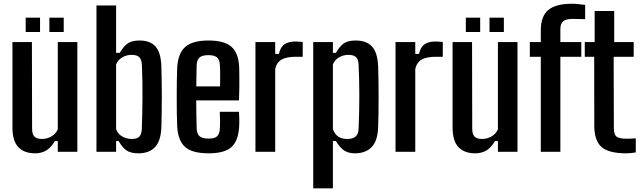

<svg xmlns="http://www.w3.org/2000/svg" viewBox="-20 -830 3508 1050"><path d="M171.5 8.5Q113 8.5 80.5 -25Q48 -58.5 48 -134.5V-600H154.5L155.5 -125.5Q155.5 -96.5 168.2 -83.2Q181 -70 209.5 -70Q237 -70 261.5 -84.2Q286 -98.5 296 -123V-600H403V0H296V-59H280Q260 -23.5 233.5 -7.5Q207 8.5 171.5 8.5ZM250 -655V-733.5H328.5V-655ZM120.5 -655V-733.5H199V-655Z M737 8.5Q693 8.5 670.2 -8.5Q647.5 -25.5 628.5 -59H615V0H507.5V-800H615V-541H635Q654 -574.5 677 -591.5Q700 -608.5 743.5 -608.5Q801 -608.5 830.5 -575.8Q860 -543 862.5 -466Q863.5 -433 864.2 -390Q865 -347 865 -300.8Q865 -254.5 864.2 -211.2Q863.5 -168 862.5 -134Q859.5 -58 827.2 -24.8Q795 8.5 737 8.5ZM700.5 -70Q730 -70 742.2 -83.2Q754.5 -96.5 755.5 -125.5Q757 -166 758 -208.5Q759 -251 759.2 -295Q759.5 -339 758.8 -383.8Q758 -428.5 756 -474Q755 -502 742.8 -516Q730.5 -530 700.5 -530Q672 -530 648.8 -516.5Q625.5 -503 615 -477.5V-123Q625.5 -96 649.8 -83Q674 -70 700.5 -70Z M1121.5 8.5Q1031 8.5 992 -26.5Q953 -61.5 949 -140Q947.5 -171 947 -213Q946.5 -255 946.5 -300Q946.5 -345 947 -386.5Q947.5 -428 949 -459Q953.5 -539.5 993.8 -574Q1034 -608.5 1120 -608.5Q1207.5 -608.5 1246 -574Q1284.5 -539.5 1288 -463Q1288.5 -451.5 1288.8 -421Q1289 -390.5 1288.8 -352.8Q1288.5 -315 1287 -281H1053Q1053 -244 1053.8 -206.2Q1054.5 -168.5 1055.5 -128.5Q1056.5 -97.5 1071.8 -84.8Q1087 -72 1120.5 -72Q1154 -72 1167.5 -84.8Q1181 -97.5 1182.5 -128.5Q1183.5 -144 1183.5 -167Q1183.5 -190 1182 -218.5H1287Q1288 -205.5 1288.5 -180.8Q1289 -156 1288 -140Q1284 -60.5 1246 -26Q1208 8.5 1121.5 8.5ZM1053.5 -357.5H1183.5Q1184 -381.5 1184 -405.5Q1184 -429.5 1183.8 -447.8Q1183.5 -466 1182.5 -473.5Q1181 -504 1166.5 -516.2Q1152 -528.5 1120 -528.5Q1085 -528.5 1070.8 -515.2Q1056.5 -502 1055.5 -473.5Q1055 -444.5 1054.2 -415.2Q1053.5 -386 1053.5 -357.5Z M1377 0V-600H1485V-535H1505.5Q1513.5 -573 1536 -588Q1558.5 -603 1595 -603Q1606 -603 1616.5 -602Q1627 -601 1635.5 -600.5V-519.5H1596.5Q1548 -519.5 1521 -504.8Q1494 -490 1485 -453.5V0Z M1693 200V-600H1800.5V-541H1817Q1836 -574.5 1858.5 -591.5Q1881 -608.5 1925.5 -608.5Q1984 -608.5 2014.5 -575.5Q2045 -542.5 2048 -466Q2049 -437.5 2049.8 -393.2Q2050.5 -349 2050.5 -300Q2050.5 -251 2049.8 -206.8Q2049 -162.5 2048 -134Q2045 -58 2011.8 -24.8Q1978.5 8.5 1920.5 8.5Q1885.5 8.5 1861.8 -7.2Q1838 -23 1817 -59H1800.5V200ZM1880.5 -70Q1909 -70 1924.5 -83.2Q1940 -96.5 1941 -125.5Q1943.5 -176.5 1944.2 -222Q1945 -267.5 1945 -310Q1945 -352.5 1944 -393.8Q1943 -435 1941 -477Q1940 -504.5 1927.2 -517.2Q1914.5 -530 1886 -530Q1857.5 -530 1834.2 -516.5Q1811 -503 1800.5 -477.5V-123Q1812 -94 1831.2 -82Q1850.5 -70 1880.5 -70Z M2143 0V-600H2251V-535H2271.5Q2279.5 -573 2302 -588Q2324.5 -603 2361 -603Q2372 -603 2382.5 -602Q2393 -601 2401.5 -600.5V-519.5H2362.5Q2314 -519.5 2287 -504.8Q2260 -490 2251 -453.5V0Z M2578.5 8.5Q2520 8.5 2487.5 -25Q2455 -58.5 2455 -134.5V-600H2561.5L2562.5 -125.5Q2562.5 -96.5 2575.2 -83.2Q2588 -70 2616.5 -70Q2644 -70 2668.5 -84.2Q2693 -98.5 2703 -123V-600H2810V0H2703V-59H2687Q2667 -23.5 2640.5 -7.5Q2614 8.5 2578.5 8.5ZM2657 -655V-733.5H2735.5V-655ZM2527.5 -655V-733.5H2606V-655Z M2937.5 0V-519.5H2877.5V-600H2937.5V-661.5Q2937 -740.5 2978 -775Q3019 -809.5 3107 -809.5Q3123.5 -809.5 3143.2 -807.5Q3163 -805.5 3180 -803V-725Q3163.5 -725.5 3145.5 -726Q3127.5 -726.5 3108 -726.5Q3076 -726.5 3060 -713.5Q3044 -700.5 3044.5 -669.5V-600H3159V-519.5H3044.5V0Z M3404.5 8.5Q3309.5 8.5 3270 -25.8Q3230.5 -60 3230 -141L3229.5 -519.5H3178V-600H3232V-770H3339V-600H3445.5V-519.5H3336L3337 -129Q3337 -95 3351.2 -83.2Q3365.5 -71.5 3405 -71.5Q3419.5 -71.5 3431 -72Q3442.5 -72.5 3457 -73.5V3.5Q3445 5.5 3432.2 7Q3419.5 8.5 3404.5 8.5Z"/></svg>

Font: Big Shoulders Medium
Style: Regular
Weight: 500
Designer: Patric King
Foundry: XO Type Co
Version: Version 2.002